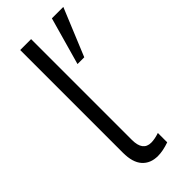

<svg xmlns="http://www.w3.org/2000/svg" viewBox="-230 -737 784 784"><g transform="rotate(-45 162.5 -345.0)"><path d="M76 -104V-697H139V-115Q139 -51 187 -51Q207 -51 234 -60V-6Q197 7 168 7Q125 7 100.5 -20.5Q76 -48 76 -104ZM259 -697H325L240 -491H201Z"/></g></svg>

Font: Hanken Grotesk Light
Style: Regular
Weight: 300
Designer: Alfredo Marco Pradil
Foundry: Hanken Design Co.
Version: Version 3.014